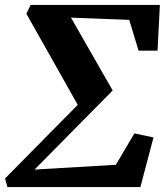

<svg xmlns="http://www.w3.org/2000/svg" viewBox="-28 -763 674 783"><path d="M79.5 -707 97 -743H624L614.5 -556.5H537L499 -682L261.5 -691L431.5 -394L113 -71.5L444.5 -91L520 -219L598 -202.5L544.5 0H2.5L-7.5 -35L289 -335.5Z"/></svg>

Font: Merriweather 60pt ExtraBold
Style: Italic
Weight: 800
Italic angle: -7.8°
Version: Version 2.101